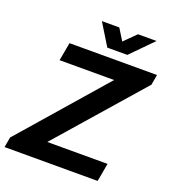

<svg xmlns="http://www.w3.org/2000/svg" viewBox="-171 -984 986 1099"><g transform="rotate(20 322.5 -434.0)"><path d="M-17 0 -6 -62 441 -575H109L129 -686H662L651 -623L203 -111H570L550 0ZM593 -868 463 -736H341L260 -868H366L431 -763L375 -764L480 -868Z"/></g></svg>

Font: Archivo SemiBold SemiBold
Style: Italic
Weight: 600
Italic angle: -10°
Version: Version 2.001